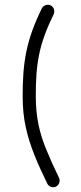

<svg xmlns="http://www.w3.org/2000/svg" viewBox="-20 -737 341 807"><path d="M192.9 -714.4C179.2 -720.7 163.1 -715.3 155.8 -701.7C90.3 -567.9 75.2 -476.1 75.2 -333C75.2 -284.7 79.6 -241.2 88.4 -201.7C105.5 -122.6 137.2 -51.3 178.7 34.7C185.1 47.9 201.7 53.7 215.3 47.4C229 40 234.4 23.9 228 10.3C207 -32.7 189.5 -71.8 175.3 -106.9C146 -176.8 130.4 -244.6 130.4 -333C130.4 -472.2 144 -550.8 205.6 -677.2C211.9 -690.9 206.5 -708 192.9 -714.4Z"/></svg>

Font: Mikhak Light
Style: Regular
Weight: 300
Designer: Amin Abedi
Version: Version 3.2